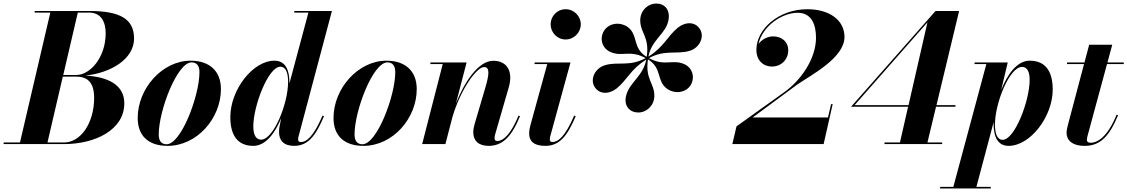

<svg xmlns="http://www.w3.org/2000/svg" viewBox="-68 -812 6352 1082"><path d="M292.5 0C468.5 0 632.5 -80 632.5 -230C632.5 -335.5 537.5 -379.5 413 -386C556 -401 687.5 -478.5 687.5 -595C687.5 -705 608.5 -750 437.5 -750H127.5V-741H215.5L44.5 -9H-47.5V0ZM435 -741C501 -741 527.5 -689 527.5 -625C527.5 -486 438.5 -389.5 362.5 -389.5H288.5L370.5 -741ZM358.5 -380.5C424.5 -380.5 462.5 -349 462.5 -260C462.5 -121 388.5 -9 292.5 -9H199.5L286 -380.5Z M876.5 10C1042.5 10 1177 -145 1177 -310C1177 -410 1114.5 -470 1006 -470C847.5 -470 708 -314.5 708 -147C708 -47 768 10 876.5 10ZM871 1C840 1 826.5 -20 826.5 -54C826.5 -188 930 -460.5 1011.5 -460.5C1042.5 -460.5 1056 -439.5 1056 -405.5C1056 -271.5 952.5 1 871 1Z M1563 -347.5C1563 -417 1541 -470 1478.5 -470C1356.5 -470 1230 -305.5 1230 -152.5C1230 -53 1268 10 1360 10C1429.5 10 1482.5 -63 1516.5 -146L1507 -97.5C1505 -88 1504.5 -76.5 1504.5 -67.5C1504.5 -21 1530.5 10 1589.5 10C1667 10 1711 -45.5 1758 -157.5L1749.5 -160.5C1698 -40.5 1659 -11.5 1626.5 -11.5C1615.5 -11.5 1612 -19 1612 -26C1612 -30.5 1612.5 -35.5 1614 -41.5L1802.5 -750H1590.5V-741H1670L1563 -341.5C1563 -343.5 1563 -345.5 1563 -347.5ZM1555.5 -350C1555.5 -227.5 1473.5 -25 1403.5 -25C1375 -25 1359.5 -51.5 1359.5 -99.5C1359.5 -216.5 1444.5 -436 1511.5 -436C1543.5 -436 1555.5 -401 1555.5 -350Z M1980 10C2146 10 2280.5 -145 2280.5 -310C2280.5 -410 2218 -470 2109.5 -470C1951 -470 1811.5 -314.5 1811.5 -147C1811.5 -47 1871.5 10 1980 10ZM1974.5 1C1943.5 1 1930 -20 1930 -54C1930 -188 2033.5 -460.5 2115 -460.5C2146 -460.5 2159.5 -439.5 2159.5 -405.5C2159.5 -271.5 2056 1 1974.5 1Z M2427 -451 2311 0H2442L2481 -150C2526 -306 2617.5 -434 2660 -434C2693 -434 2689.5 -393.5 2666.5 -316L2606.5 -112.5C2603 -100 2599 -82 2599 -67.5C2599 -19.5 2628.5 10 2685.5 10C2760.5 10 2813.5 -37 2862.5 -157.5L2854 -160.5C2813.5 -63 2773 -17.5 2733.5 -17.5C2723 -17.5 2719 -23.5 2719 -34.5C2719 -39.5 2720.5 -48 2722 -53.5L2799 -319.5C2824 -404.5 2794 -469.5 2711.5 -469.5C2627.5 -469.5 2549 -349 2501.5 -229.5L2561.5 -460H2357.5V-451Z M3035 -675C3035 -629.5 3071.5 -589.5 3119.5 -589.5C3167.5 -589.5 3205 -629.5 3205 -675C3205 -720.5 3167.5 -760 3119.5 -760C3071.5 -760 3035 -720.5 3035 -675ZM3176.5 -157.5 3167.5 -160.5C3116.5 -40.5 3076.5 -11.5 3044 -11.5C3034 -11.5 3030.5 -18 3030.5 -26.5C3030.5 -31 3031 -36.5 3032.5 -42.5L3147 -460H2944.5V-451H3016L2921 -106C2918 -95 2914 -77 2914 -59.5C2914 -17 2940 10 3004.5 10C3085.5 10 3129 -45.5 3176.5 -157.5Z M3461.5 -277C3443.5 -213 3483.5 -178 3528.5 -178C3578.5 -178 3619.5 -220 3619.5 -272C3619.5 -345.5 3567 -364 3583.5 -477.5C3665 -427.5 3629.5 -358.5 3690.5 -312C3735.5 -280.5 3798 -289 3824.5 -333C3849 -374.5 3836.5 -429 3787.5 -451C3719.5 -480 3679 -435.5 3589 -484.5C3680 -534 3746 -504 3816.5 -525C3874.5 -541 3903.5 -604 3877 -647C3851.5 -689.5 3797.5 -691.5 3752.5 -656.5C3693.5 -608.5 3673.5 -547 3586 -493C3603.5 -587 3681 -619 3698 -693C3712.5 -758 3676 -792 3631 -792C3581 -792 3540 -750 3540 -698C3540 -624.5 3593.5 -605.5 3576.5 -491.5C3494 -541 3531 -613 3470 -659.5C3424 -691.5 3361.5 -681.5 3335 -637C3310.5 -595.5 3323 -541 3372 -519C3439.5 -489.5 3480 -533.5 3570.5 -484.5C3479 -435 3413.5 -466 3343 -445C3285 -429 3256 -366 3282.5 -323C3308 -280.5 3362 -278.5 3407 -313.5C3466.5 -361.5 3486 -422.5 3574 -476C3556 -383 3482.5 -350.5 3461.5 -277Z M4573.5 0 4624.5 -225H4615.5L4598 -150H4173.5L4425.5 -336C4505 -390.5 4691 -486 4691 -603.5C4691 -701 4603 -760 4482 -760C4320 -760 4194.5 -648 4194.5 -531C4194.5 -470.5 4234.5 -437 4282 -437C4334.5 -437 4374 -476 4374 -528.5C4374 -578.5 4335.5 -607 4288.5 -607C4256.5 -607 4223.5 -588.5 4206.5 -564C4227.5 -663 4337.5 -740 4427 -740C4506 -740 4530.5 -673 4530.5 -599C4530.5 -486 4451 -361.5 4346 -288.5L4082.5 -100L4059 0Z M5241.5 -9H5158.5L5207 -210.5H5316.5V-219.5H5209.5L5337 -750H5204L4728 -210.5H5049.5L5003.5 -9H4916.5V0H5241.5ZM4748 -219.5 5158.5 -686 5052 -219.5Z M5531.5 -112.5C5531.5 -44.5 5553 10 5616 10C5738 10 5864.5 -154.5 5864.5 -307.5C5864.5 -407 5826 -470 5734.5 -470C5662.5 -470 5608.5 -391.5 5574 -304.5L5611 -460H5424V-451H5490.5L5304.5 241H5230V250H5515.5V241H5434.5L5532 -125.5C5531.5 -121 5531.5 -116.5 5531.5 -112.5ZM5539 -110C5539 -232.5 5621.5 -435 5691.5 -435C5721 -435 5734.5 -407 5734.5 -362.5C5734.5 -243 5650 -24 5582.5 -24C5551.5 -24 5539 -59 5539 -110Z M6233 -163 6224.5 -165.5C6173.5 -41 6118 -7.5 6078 -7.5C6064.5 -7.5 6057 -13 6057 -23.5C6057 -32.5 6059.5 -41.5 6061.5 -49L6170.5 -451H6265V-460H6173L6200 -560H6070L6043.5 -460H5945V-451H6041L5954 -122.5C5948.5 -102.5 5942.5 -79 5942.5 -63.5C5942.5 -26.5 5968.5 10 6045.5 10C6134.5 10 6185 -47.5 6233 -163Z"/></svg>

Font: Bodoni* 24pt
Style: Bold Italic
Weight: 700
Italic angle: -13°
Version: Version 2.3